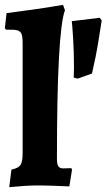

<svg xmlns="http://www.w3.org/2000/svg" viewBox="-28 -762 438 789"><path d="M19 -65Q48 -71 56.5 -84.5Q65 -98 65 -134V-584Q65 -611 60.5 -622.5Q56 -634 42.5 -637.5Q29 -641 -3 -640L-8 -646L-1 -708Q132 -725 231 -742L239 -720Q206 -633 206 -109Q206 -87 212 -78.5Q218 -70 232 -70L265 -71L268 -65L257 4Q171 0 129 0Q84 0 10 7ZM275 -443 276 -485Q276 -548 272.5 -604Q269 -660 267 -675L382 -689L390 -678Q387 -659 376.5 -593.5Q366 -528 350 -460L292 -439Z"/></svg>

Font: Alegreya ExtraBold
Style: Regular
Weight: 800
Designer: Juan Pablo del Peral
Foundry: Huerta Tipografica
Version: Version 2.007; ttfautohint (v1.6)